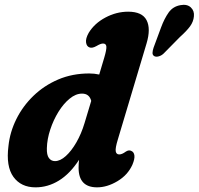

<svg xmlns="http://www.w3.org/2000/svg" viewBox="-20 -774 833 805"><path d="M594.5 -592 474 -189Q463 -153 465.2 -139.8Q467.5 -126.5 480 -126.5Q491.5 -126.5 507 -138Q520.5 -147 531 -141Q541.5 -136.5 543.5 -122.2Q545.5 -108 535 -83Q515.5 -40 472.2 -14.2Q429 11.5 387 11.5Q309.5 11.5 309.5 -70.5Q309.5 -87.5 311.5 -104Q273 -45 226.8 -16.8Q180.5 11.5 129 11.5Q68 11.5 36.2 -32.5Q4.5 -76.5 15.5 -162Q21.5 -220 48.5 -274.5Q75.5 -329 120.2 -372.2Q165 -415.5 224.2 -440.8Q283.5 -466 354 -466Q376 -466 396 -461.5L417 -532Q427 -565.5 426 -578.5Q425 -591.5 412 -591.5Q402 -591.5 384.5 -581Q366 -570.5 354.5 -575.5Q343 -580 340.8 -596.2Q338.5 -612.5 352 -636.5Q376 -676 422 -700.5Q468 -725 517.5 -725Q576 -725 594.5 -689.5Q613 -654 594.5 -592ZM176.5 -153Q175.5 -124.5 185 -111.5Q194.5 -98.5 210.5 -98.5Q232.5 -98.5 256 -119.8Q279.5 -141 300.2 -177Q321 -213 334.5 -258L362.5 -351Q354.5 -381.5 324 -381.5Q297.5 -381.5 271.8 -360.2Q246 -339 225 -305Q204 -271 190.8 -231Q177.5 -191 176.5 -153ZM655.5 -659.5Q669 -696 687 -721.5Q705 -747 737 -752.5Q764.5 -757.5 780 -743Q795.5 -728.5 793 -705.5Q791 -683 776.8 -663.5Q762.5 -644 734 -618.5L666 -549.5Q657 -541 645.8 -537.8Q634.5 -534.5 627 -538.5Q619 -543 619.5 -553Q620 -563 624 -574.5Z"/></svg>

Font: Fraunces 72pt S100
Style: Bold Italic
Weight: 700
Italic angle: -16°
Version: Version 1.000; ttfautohint (v1.8.3)